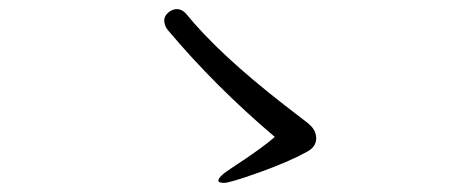

<svg xmlns="http://www.w3.org/2000/svg" viewBox="-20 -557 1040 422"><path d="M584 -256Q452 -368 348 -492Q341 -502 341 -512Q341 -522 350 -529.5Q359 -537 369 -537Q379 -537 388 -528Q460 -439 604 -327Q638 -301 656.5 -286.5Q675 -272 675 -253Q675 -234 654 -223Q614 -201 549.5 -178Q485 -155 472.5 -155Q460 -155 460 -160Q460 -169 488 -187Q557 -232 584 -256Z"/></svg>

Font: LXGW Bright TC
Style: Regular
Weight: 400
Designer: Christian Thalmann (Catharsis Fonts)
Foundry: LXGW / Christian Thalmann (Catharsis Fonts) / Fontworks Inc.
Version: Version 5.501